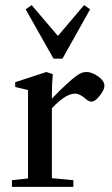

<svg xmlns="http://www.w3.org/2000/svg" viewBox="-20 -726 434 746"><path d="M188 -498 79.6 -689.9 103 -706.1 205.1 -586.4 306.6 -706.1 330.1 -689.9 222.7 -498ZM26.4 0V-25.9L88.9 -32.7V-376L39.1 -388.2V-406.7L160.2 -446.3L185.1 -438Q181.6 -397.9 181.6 -360.4V-342.8Q245.1 -408.2 276.9 -431.2Q296.9 -446.3 315.4 -446.3Q337.4 -446.3 361.6 -429Q385.7 -411.6 385.7 -392.6Q385.7 -377.4 367.7 -354.2Q349.6 -331.1 335.4 -331.1Q325.2 -331.1 313.5 -341.3Q290 -362.3 271.5 -362.3Q233.9 -361.8 181.6 -305.2V-33.7L265.1 -25.9V0Z"/></svg>

Font: Elstob Medium
Style: Regular
Weight: 500
Designer: Peter S. Baker
Version: Version 1.015